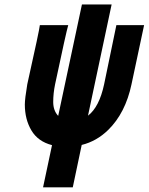

<svg xmlns="http://www.w3.org/2000/svg" viewBox="-20 -635 657 849"><path d="M89.8 -172.9Q89.8 -197.8 100.6 -262.2Q155.3 -507.3 156.2 -523.9H281.7Q272.9 -494.6 223.6 -262.2Q215.3 -222.2 215.3 -184.1Q215.3 -146 237.3 -122.6L342.3 -615.2H473.6L369.1 -123.5Q418.9 -161.6 440.4 -262.2L494.6 -523.9H617.2Q611.3 -498.5 561.5 -262.2Q534.7 -135.3 458.5 -60.5Q407.2 -10.3 341.3 5.9L301.8 193.4H170.4L210 6.8Q147.9 -9.3 118.9 -58.3Q89.8 -107.4 89.8 -172.9Z"/></svg>

Font: Tuffy
Style: BoldItalic
Weight: 700
Italic angle: -12°
Designer: Thatcher Ulrich, Karoly Barta, Michael Everson
Version: Version 001.271